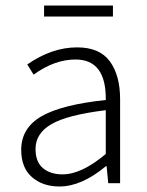

<svg xmlns="http://www.w3.org/2000/svg" viewBox="-20 -665 534 697"><path d="M140 -605V-645H390V-605ZM196 12Q135 12 96 -22Q57 -56 57 -121Q57 -200 130 -242.5Q203 -285 364 -302Q366 -449 254 -449Q178 -449 102 -394L79 -431Q168 -493 260 -493Q342 -493 379 -442Q416 -391 416 -305V0H373L367 -62H365Q276 12 196 12ZM207 -32Q276 -32 364 -106V-265Q225 -248 167 -214.5Q109 -181 109 -124Q109 -77 136 -54.5Q163 -32 207 -32Z"/></svg>

Font: Assistant Light
Style: Regular
Weight: 300
Designer: Hebrew By Ben Nathan, Latin by Paul Hunt
Version: Version 2.001;PS 002.001;hotconv 1.0.88;makeotf.lib2.5.64775